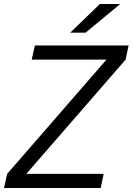

<svg xmlns="http://www.w3.org/2000/svg" viewBox="-23 -943 665 963"><path d="M-3 0 13 -71 511 -644H136L152 -715H622L607 -644L109 -71H497L482 0ZM329 -779 478 -923H580L406 -779Z"/></svg>

Font: Wix Madefor Text
Style: Italic
Weight: 400
Italic angle: -12°
Designer: Dalton Maag Ltd
Foundry: Dalton Maag Ltd
Version: Version 3.100